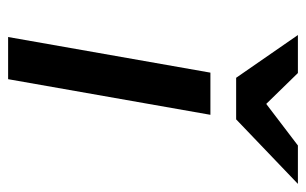

<svg xmlns="http://www.w3.org/2000/svg" viewBox="-164 -608 772 485"><g transform="rotate(90 222.5 -366.0)"><path d="M74 0 164 -511H270.5L180.5 0ZM177 -576 69 -732H165L243 -652L348 -732H445L282 -576Z"/></g></svg>

Font: Overpass SemiBold
Style: Italic
Weight: 600
Italic angle: -10°
Designer: Delve Withrington, Dave Bailey, Thomas Jockin
Foundry: Delve Fonts LLC
Version: Version 4.000